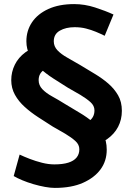

<svg xmlns="http://www.w3.org/2000/svg" viewBox="-20 -800 641 939"><path d="M413 -80Q466 -93 502.5 -118.5Q539 -144 557.5 -179.5Q576 -215 576 -258Q576 -302 557.5 -334Q539 -366 509.5 -391.5Q480 -417 444 -438.5Q408 -460 372 -482Q338 -502 308.5 -518.5Q279 -535 261 -554Q243 -573 243 -598Q243 -633 272.5 -650Q302 -667 345 -667Q375 -667 400.5 -660.5Q426 -654 449 -644.5Q472 -635 492 -625L535 -729Q496 -747 445 -763.5Q394 -780 343 -780Q269 -780 216.5 -756Q164 -732 136.5 -691Q109 -650 109 -598Q109 -559 127 -526.5Q145 -494 174.5 -467Q204 -440 239.5 -417Q275 -394 312 -371Q343 -354 373 -336Q403 -318 422.5 -300.5Q442 -283 442 -260Q442 -224 411.5 -205Q381 -186 320 -186ZM47 61Q64 71 89 81.5Q114 92 143 100.5Q172 109 199.5 114Q227 119 248 119Q330 119 386 94Q442 69 472 28Q502 -13 502 -68Q502 -112 484 -144Q466 -176 436 -201.5Q406 -227 369.5 -248.5Q333 -270 297 -292Q265 -312 235 -328.5Q205 -345 187 -364Q169 -383 169 -408Q169 -443 198.5 -460Q228 -477 271 -478L187 -582Q138 -569 104 -544Q70 -519 52.5 -483.5Q35 -448 35 -408Q35 -369 53 -336.5Q71 -304 101 -277Q131 -250 166.5 -227Q202 -204 238 -181Q269 -164 299 -146Q329 -128 348.5 -110.5Q368 -93 368 -70Q368 -46 354.5 -29.5Q341 -13 314 -4.5Q287 4 246 4Q217 4 185.5 -4Q154 -12 125.5 -23Q97 -34 76 -44Z"/></svg>

Font: Catamaran
Style: Bold
Weight: 700
Designer: Pria Ravichandran
Version: Version 2.000